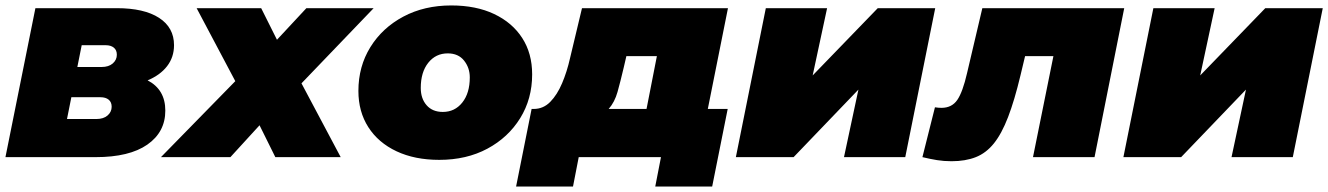

<svg xmlns="http://www.w3.org/2000/svg" viewBox="-22 -577 4877 705"><path d="M-2 0 108 -547H407Q507 -547 562 -511.5Q617 -476 617 -411Q617 -367 591.5 -334Q566 -301 520 -282Q585 -248 585 -171Q585 -92 519 -46Q453 0 329 0ZM224 -140H332Q358 -140 373 -153Q388 -166 388 -185Q388 -202 377 -211Q366 -220 347 -220H240ZM262 -331H351Q377 -331 392 -344Q407 -357 407 -376Q407 -393 396 -402Q385 -411 366 -411H278Z M569 0 842 -279 700 -547H937L995 -431L1103 -547H1350L1085 -271L1229 0H989L931 -117L824 0Z M1591 10Q1501 10 1434 -21.5Q1367 -53 1330.5 -110Q1294 -167 1294 -243Q1294 -333 1338 -404Q1382 -475 1459 -516Q1536 -557 1635 -557Q1726 -557 1792.5 -525.5Q1859 -494 1895.5 -437.5Q1932 -381 1932 -304Q1932 -214 1888 -143Q1844 -72 1767.5 -31Q1691 10 1591 10ZM1604 -166Q1648 -166 1675.5 -200.5Q1703 -235 1703 -293Q1703 -328 1682 -354.5Q1661 -381 1622 -381Q1578 -381 1550.5 -346.5Q1523 -312 1523 -254Q1523 -215 1544.5 -190.5Q1566 -166 1604 -166Z M1873 108 1930 -177H1938Q1973 -177 1998.5 -203Q2024 -229 2042 -271.5Q2060 -314 2071 -363L2115 -547H2651L2577 -177H2650L2593 108H2384L2405 0H2103L2082 108ZM2352 -177 2390 -371H2278L2268 -328Q2256 -277 2245.5 -239.5Q2235 -202 2213 -177Z M2680 0 2790 -547H3015L2962 -300L3201 -547H3412L3302 0H3077L3130 -248L2892 0Z M3365 0 3411 -183Q3419 -182 3423.5 -181.5Q3428 -181 3435 -181Q3473 -181 3493 -210Q3513 -239 3529 -309L3585 -547H4106L3997 0H3771L3846 -371H3742L3725 -300Q3703 -208 3679.5 -147Q3656 -86 3627.5 -50.5Q3599 -15 3561 0Q3523 15 3472 15Q3444 15 3419 11Q3394 7 3365 0Z M4103 0 4213 -547H4438L4385 -300L4624 -547H4835L4725 0H4500L4553 -248L4315 0Z"/></svg>

Font: Montserrat Black
Style: Italic
Weight: 900
Italic angle: -11.3°
Designer: Julieta Ulanovsky
Foundry: Julieta Ulanovsky
Version: Version 9.000; ttfautohint (v1.8.4.7-5d5b)